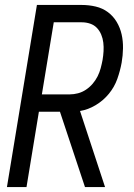

<svg xmlns="http://www.w3.org/2000/svg" viewBox="-20 -755 540 775"><path d="M323 0 222 -304H137L87 0H8L129 -735H310Q339 -735 366.5 -728.5Q394 -722 415.5 -706Q437 -690 451 -666.5Q465 -643 471 -616Q477 -589 476.5 -560Q476 -531 471 -502Q465 -469 453.5 -436.5Q442 -404 419.5 -376.5Q397 -349 366 -330.5Q335 -312 303 -307L404 0ZM261 -374Q278 -374 295 -378.5Q312 -383 327 -393Q342 -403 354 -417Q366 -431 374 -447Q382 -463 386.5 -480Q391 -497 394 -513Q397 -531 398 -548.5Q399 -566 397 -583Q395 -600 388.5 -615.5Q382 -631 371 -642.5Q360 -654 344 -659.5Q328 -665 310 -665H197L149 -374Z"/></svg>

Font: Iosevka Fixed
Style: Italic
Weight: 400
Italic angle: -9°
Monospace: yes
Designer: Belleve Invis
Foundry: Belleve Invis
Version: Version 33.2.4